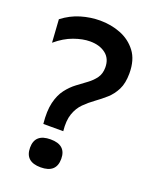

<svg xmlns="http://www.w3.org/2000/svg" viewBox="-131 -748 660 833"><g transform="rotate(20 199.0 -331.5)"><path d="M107 -169Q101 -228 110.5 -267Q120 -306 139.5 -331.5Q159 -357 182.5 -374.5Q206 -392 227 -407.5Q248 -423 262 -442.5Q276 -462 276 -491Q276 -532 248 -553.5Q220 -575 176 -575Q142 -575 101.5 -560.5Q61 -546 22 -513L15 -619Q54 -649 98 -662Q142 -675 186 -675Q237 -675 281.5 -657.5Q326 -640 354.5 -602.5Q383 -565 383 -503Q383 -457 368 -427.5Q353 -398 330.5 -378Q308 -358 283 -340Q258 -322 237 -301Q216 -280 205 -248.5Q194 -217 199 -169ZM160 12Q88 12 88 -53Q88 -117 160 -117Q232 -117 232 -53Q232 12 160 12Z"/></g></svg>

Font: Bricolage Grotesque 96pt Medium
Style: Regular
Weight: 500
Designer: Mathieu Triay
Foundry: Atelier Triay
Version: Version 1.001; ttfautohint (v1.8.4.7-5d5b);gftools[0.9.33.de